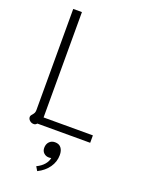

<svg xmlns="http://www.w3.org/2000/svg" viewBox="-175 -779 834 1120"><g transform="rotate(20 241.5 -219.5)"><path d="M55 -21Q55 -30 64 -39Q71 -47 74.5 -54Q78 -61 78 -72V-700H132V-46H438V0H110Q102 10 91 10Q76 10 65.5 0.5Q55 -9 55 -21ZM189 236Q218 222 235 202Q252 182 255 161Q250 163 240 163Q222 163 209 151Q196 139 196 119Q196 96 209.5 81.5Q223 67 245 67Q270 67 283 83.5Q296 100 296 128Q296 170 271.5 205Q247 240 204 261Z"/></g></svg>

Font: Niramit ExtraLight
Style: Regular
Weight: 200
Designer: Katatrad Aksorn Co.,Ltd.
Foundry: Cadson Demak Co.,Ltd.
Version: Version 1.000; ttfautohint (v1.6)